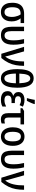

<svg xmlns="http://www.w3.org/2000/svg" viewBox="1834 -2668 844 4553"><g transform="rotate(90 2256.5 -391.0)"><path d="M487 -242Q487 -168 461 -111Q435 -54 386 -22Q337 10 265 10Q197 10 147.5 -21Q98 -52 71.5 -111.5Q45 -171 45 -258Q45 -357 75.5 -419Q106 -481 165 -510.5Q224 -540 308 -540H527V-457H414Q448 -418 467.5 -364.5Q487 -311 487 -242ZM151 -258Q151 -202 163.5 -160.5Q176 -119 201.5 -97Q227 -75 266 -75Q326 -75 353.5 -122Q381 -169 381 -249Q381 -290 374 -325.5Q367 -361 354.5 -394Q342 -427 322 -457H298Q223 -457 187 -411Q151 -365 151 -258Z M817 9Q740 9 695.5 -21Q651 -51 633 -107.5Q615 -164 614 -241V-539H718V-238Q718 -161 741.5 -118.5Q765 -76 821 -76Q880 -76 908 -127Q936 -178 936 -288Q936 -357 928.5 -415.5Q921 -474 906 -539H1009Q1020 -494 1026.5 -455Q1033 -416 1036.5 -376Q1040 -336 1040 -286Q1040 -136 983.5 -63.5Q927 9 817 9Z M1090 -539H1198L1284 -234Q1291 -212 1297.5 -186Q1304 -160 1310 -136Q1316 -112 1318 -95H1322Q1354 -133 1376 -181.5Q1398 -230 1411.5 -286.5Q1425 -343 1431 -406.5Q1437 -470 1437 -539H1541Q1541 -434 1524 -342.5Q1507 -251 1466 -167Q1425 -83 1355 0H1255Z M2060 -379Q2060 -254 2037 -167.5Q2014 -81 1965 -35.5Q1916 10 1838 10Q1726 10 1672.5 -91Q1619 -192 1619 -379Q1619 -504 1641.5 -590.5Q1664 -677 1712.5 -722Q1761 -767 1838 -767Q1950 -767 2005 -667.5Q2060 -568 2060 -379ZM1838 -72Q1895 -72 1923 -140Q1951 -208 1954 -345H1724Q1726 -209 1753 -140.5Q1780 -72 1838 -72ZM1839 -686Q1782 -686 1755.5 -621Q1729 -556 1725 -427H1954Q1949 -556 1922 -621Q1895 -686 1839 -686Z M2423 -321V-242H2365Q2323 -242 2296.5 -232Q2270 -222 2257.5 -203Q2245 -184 2245 -155Q2245 -127 2258 -109Q2271 -91 2296 -82.5Q2321 -74 2354 -74Q2400 -74 2438 -86Q2476 -98 2506 -114V-26Q2486 -15 2461.5 -6.5Q2437 2 2408 6Q2379 10 2343 10Q2273 10 2228 -10.5Q2183 -31 2162 -66.5Q2141 -102 2141 -148Q2141 -205 2171.5 -236.5Q2202 -268 2250 -280V-285Q2209 -299 2185.5 -329.5Q2162 -360 2162 -408Q2162 -453 2186 -485Q2210 -517 2252 -533Q2294 -549 2348 -549Q2379 -549 2406.5 -545Q2434 -541 2459.5 -532.5Q2485 -524 2509 -511L2473 -433Q2445 -448 2416 -457Q2387 -466 2352 -466Q2307 -466 2284 -448.5Q2261 -431 2261 -399Q2261 -357 2290.5 -339Q2320 -321 2377 -321ZM2308 -620Q2313 -635 2319 -657.5Q2325 -680 2330.5 -705Q2336 -730 2340.5 -753.5Q2345 -777 2347 -793H2448V-782Q2441 -758 2428.5 -727.5Q2416 -697 2401 -665.5Q2386 -634 2370 -606H2308Z M2929 -539V-455H2767V-165Q2767 -117 2785.5 -95.5Q2804 -74 2835 -74Q2854 -74 2873 -77.5Q2892 -81 2908 -86V-7Q2893 0 2866.5 5.5Q2840 11 2812 11Q2768 11 2734.5 -4.5Q2701 -20 2682 -57.5Q2663 -95 2663 -159V-455H2546V-500L2612 -539Z M3438 -271Q3438 -205 3423.5 -153.5Q3409 -102 3380.5 -65.5Q3352 -29 3310.5 -9.5Q3269 10 3217 10Q3167 10 3126.5 -9.5Q3086 -29 3057.5 -65.5Q3029 -102 3013.5 -153.5Q2998 -205 2998 -271Q2998 -359 3024 -421Q3050 -483 3099.5 -516Q3149 -549 3219 -549Q3285 -549 3334 -517Q3383 -485 3410.5 -423Q3438 -361 3438 -271ZM3105 -270Q3105 -208 3117 -164.5Q3129 -121 3154 -98Q3179 -75 3218 -75Q3258 -75 3283 -98Q3308 -121 3320 -164.5Q3332 -208 3332 -270Q3332 -333 3320 -376Q3308 -419 3283 -441.5Q3258 -464 3218 -464Q3158 -464 3131.5 -414Q3105 -364 3105 -270Z M3756 9Q3679 9 3634.5 -21Q3590 -51 3572 -107.5Q3554 -164 3553 -241V-539H3657V-238Q3657 -161 3680.5 -118.5Q3704 -76 3760 -76Q3819 -76 3847 -127Q3875 -178 3875 -288Q3875 -357 3867.5 -415.5Q3860 -474 3845 -539H3948Q3959 -494 3965.5 -455Q3972 -416 3975.5 -376Q3979 -336 3979 -286Q3979 -136 3922.5 -63.5Q3866 9 3756 9Z M4029 -539H4137L4223 -234Q4230 -212 4236.5 -186Q4243 -160 4249 -136Q4255 -112 4257 -95H4261Q4293 -133 4315 -181.5Q4337 -230 4350.5 -286.5Q4364 -343 4370 -406.5Q4376 -470 4376 -539H4480Q4480 -434 4463 -342.5Q4446 -251 4405 -167Q4364 -83 4294 0H4194Z"/></g></svg>

Font: Noto Sans Display SemiCondensed Medium
Style: Regular
Weight: 500
Width: 4
Designer: Monotype Design Team
Foundry: Monotype Imaging Inc.
Version: Version 2.003